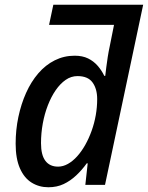

<svg xmlns="http://www.w3.org/2000/svg" viewBox="-20 -780 624 810"><path d="M184 10Q145 10 113.5 -9.5Q82 -29 64 -70Q46 -111 46 -174Q46 -232 57.5 -286.5Q69 -341 90 -388Q111 -435 141.5 -470.5Q172 -506 211 -525.5Q250 -545 295 -545Q328 -545 351.5 -533.5Q375 -522 392 -502.5Q409 -483 420 -460H424Q426 -477 428.5 -497Q431 -517 434.5 -539.5Q438 -562 443 -585L461 -675H187L205 -760H584L423 0H340L350 -91H346Q326 -63 301.5 -40Q277 -17 248.5 -3.5Q220 10 184 10ZM225 -77Q246 -77 266.5 -88.5Q287 -100 305.5 -120.5Q324 -141 339.5 -168.5Q355 -196 366.5 -228Q378 -260 384 -294Q390 -328 390 -362Q390 -405 370.5 -432Q351 -459 307 -459Q280 -459 257 -443Q234 -427 215 -399.5Q196 -372 182 -336Q168 -300 160.5 -259Q153 -218 153 -176Q153 -126 171.5 -101.5Q190 -77 225 -77Z"/></svg>

Font: Noto Sans Display Medium
Style: Italic
Weight: 500
Italic angle: -12°
Designer: Monotype Design Team
Foundry: Monotype Imaging Inc.
Version: Version 2.003